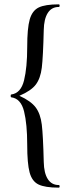

<svg xmlns="http://www.w3.org/2000/svg" viewBox="-20 -745 329 882"><path d="M32 -311Q76 -317 90.5 -376Q105 -435 105 -529Q105 -615 116.5 -655.5Q128 -696 157.5 -710.5Q187 -725 250 -725Q254 -725 254 -719Q254 -713 250 -713Q217 -713 199.5 -685.5Q182 -658 181 -607Q178 -483 172 -434Q166 -385 144.5 -356.5Q123 -328 69 -305Q122 -281 144 -251.5Q166 -222 172 -172.5Q178 -123 181 -1Q182 50 199.5 77.5Q217 105 250 105Q254 105 254 111Q254 117 250 117Q187 117 157 102.5Q127 88 116 47Q105 6 105 -80Q105 -175 90.5 -233.5Q76 -292 32 -298Q29 -298 29 -304.5Q29 -311 32 -311Z"/></svg>

Font: Cormorant Infant Medium
Style: Regular
Weight: 500
Designer: Christian Thalmann (Catharsis Fonts)
Version: Version 3.000